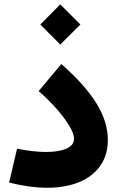

<svg xmlns="http://www.w3.org/2000/svg" viewBox="-20 -863 543 885"><path d="M477.1 -218.8Q477.1 -147.9 442.1 -98.6Q407.2 -49.3 344.5 -23.4Q281.7 2.4 197.8 2.4Q117.7 2.4 22 -21.5L58.6 -177.7Q133.8 -162.6 191.9 -162.6Q252.9 -162.6 287.1 -178.2Q321.3 -193.8 321.3 -223.6Q321.3 -246.1 300 -282Q278.8 -317.9 241.9 -360.1Q205.1 -402.3 158.2 -443.4L262.7 -567.9Q371.6 -472.2 424.3 -387Q477.1 -301.8 477.1 -218.8ZM166 -750 257.8 -842.8 350.6 -750 257.8 -657.7Z"/></svg>

Font: Estedad-FD ExtraBold
Style: Regular
Weight: 800
Designer: Amin Abedi
Version: Version 7.3